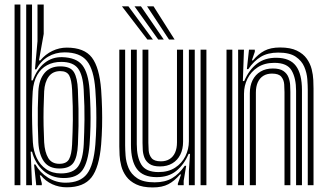

<svg xmlns="http://www.w3.org/2000/svg" viewBox="-20 -820 1450 850"><path d="M44.5 0V-800H70.2V0ZM96 0V-800H121.8V-604L119.2 -464H125Q144 -514.8 177.5 -541.4Q211 -568 255.2 -567Q318.2 -565.2 344.6 -531.2Q371 -497.2 376.5 -423.2Q379.5 -378.2 380.5 -338.4Q381.5 -298.5 380.5 -259.8Q379.5 -221 376.5 -179.8Q370 -101.8 345.2 -66.8Q320.5 -31.8 262.8 -31.8Q207.5 -31.8 171 -65.1Q134.5 -98.5 121.8 -148.5H115.8L121.8 0ZM249.5 -52.2Q303.5 -52.2 325.4 -82.6Q347.2 -113 350.8 -181.8Q353.2 -234.8 354 -289.8Q354.8 -344.8 350.5 -423Q347 -488.5 325.1 -517.2Q303.2 -546 250.8 -546Q216 -546 188.8 -531.6Q161.5 -517.2 144.9 -488.2Q128.2 -459.2 124.8 -415.5Q122.8 -382.8 122.1 -346.9Q121.5 -311 122.4 -271.9Q123.2 -232.8 125.5 -190Q127.8 -152 142.6 -120.8Q157.5 -89.5 184.5 -70.9Q211.5 -52.2 249.5 -52.2ZM242.8 -74Q197.2 -74 175 -104.4Q152.8 -134.8 149.8 -189.5Q148 -228 147.4 -266.4Q146.8 -304.8 147.4 -342.4Q148 -380 149.8 -415.8Q152.5 -467.5 177.2 -496.9Q202 -526.2 247 -526.2Q292 -526.2 307.4 -500.4Q322.8 -474.5 324.8 -423Q326.8 -377.2 327.5 -338.6Q328.2 -300 327.6 -262.2Q327 -224.5 325 -180.8Q322.5 -124.2 304.9 -99.1Q287.2 -74 242.8 -74ZM242.8 -94.8Q274.2 -94.8 285.6 -115.1Q297 -135.5 299.2 -180.8Q301.8 -235 302.5 -290Q303.2 -345 299.2 -422.5Q297 -466.5 286.4 -485.9Q275.8 -505.2 247 -505.2Q213.5 -505.2 195.6 -480.9Q177.8 -456.5 175.5 -415.8Q173.8 -378.8 173 -340Q172.2 -301.2 173 -263.1Q173.8 -225 175.5 -190Q178.2 -146 193.6 -120.4Q209 -94.8 242.8 -94.8ZM275.5 9.2Q241 9.2 211.2 -4.5Q181.5 -18.2 161.2 -43.5H156.2L165 -8.5V0H140.5L130.8 -91.8H136.8Q156.8 -56 192.5 -33.6Q228.2 -11.2 270 -11.2Q335.2 -11.2 365 -50Q394.8 -88.8 402.2 -180.8Q405.2 -220.2 406.1 -258.9Q407 -297.5 406.1 -338.2Q405.2 -379 402 -423.8Q395.5 -512.2 364.8 -550.2Q334 -588.2 265.8 -588.2Q225.5 -588.2 192.9 -569Q160.2 -549.8 140.8 -513.2H134.8L146 -637.5V-800H173.5V-669.8L152.5 -552.5H158.5Q181.2 -580 211.9 -594.6Q242.5 -609.2 275.8 -609.2Q353.2 -609.2 386.8 -565.2Q420.2 -521.2 427.8 -422.5Q430.8 -379.2 431.8 -339.1Q432.8 -299 431.9 -260Q431 -221 427.8 -180.5Q419.2 -78.5 385 -34.6Q350.8 9.2 275.5 9.2Z M656.2 9.8Q611 9.8 582.8 -3.9Q554.5 -17.5 538.9 -39Q523.2 -60.5 516.9 -85.2Q510.5 -110 509.4 -133Q508.2 -156 508.2 -171.8V-600H534V-176.8Q534 -158 536 -130.4Q538 -102.8 549.2 -75.9Q560.5 -49 587.5 -30.9Q614.5 -12.8 664.8 -12.8Q710.5 -12.8 741.9 -31.2Q773.2 -49.8 798 -86H804.2L793.2 -19.8V0H767.5L767.2 -6.5L781.5 -47.5H776.8Q752.5 -18.8 725.2 -4.5Q698 9.8 656.2 9.8ZM868 0V-600H893.8V0ZM688.2 -83.2Q657.8 -83.2 641.8 -94.4Q625.8 -105.5 619.4 -122.2Q613 -139 612 -156.6Q611 -174.2 611 -186.8V-600H636.8V-188.2Q636.8 -172.5 638.2 -153.2Q639.8 -134 651.2 -119.9Q662.8 -105.8 692.2 -105.8Q714.5 -105.8 730.5 -115.6Q746.5 -125.5 755 -144.2Q763.5 -163 763.5 -189.8V-600H790.5V-192.5Q790.5 -159.8 778.1 -135.1Q765.8 -110.5 742.9 -96.9Q720 -83.2 688.2 -83.2ZM672.2 -35.8Q612.8 -36.2 586.2 -71.8Q559.8 -107.2 559.8 -178.5V-600H585.5V-181.8Q585.5 -124.2 605.8 -91.2Q626 -58.2 682 -58.2Q725.5 -58.2 755.4 -77.8Q785.2 -97.2 800.8 -128.5Q816.2 -159.8 816.2 -194.8V-600H842.2V0H816.2V-62L821.2 -138.8H815Q794.8 -90.8 760 -63Q725.2 -35.2 672.2 -35.8ZM632.5 -645 519.8 -792H548.5L657 -645ZM680.5 -645 575.5 -792H604L705 -645ZM728.2 -645 631 -792H659.8L753 -645Z M1342.5 0V-423.2Q1342.5 -442 1340.5 -469.5Q1338.5 -497 1327.2 -523.9Q1316 -550.8 1289 -569Q1262 -587.2 1211.8 -587.2Q1165.8 -587.2 1134.8 -568.6Q1103.8 -550 1079.2 -514H1073L1082.2 -600H1108L1108.2 -591L1095 -552.5H1099.8Q1123.5 -581 1150.8 -595.4Q1178 -609.8 1220 -609.8Q1265.8 -609.8 1294.2 -595.9Q1322.8 -582 1338.1 -560.2Q1353.5 -538.5 1359.8 -513.6Q1366 -488.8 1367 -466Q1368 -443.2 1368 -428.2V0ZM982.8 0V-600H1008.5V0ZM1086 0V-407.5Q1086 -440.2 1098.2 -464.9Q1110.5 -489.5 1133.4 -503.1Q1156.2 -516.8 1188 -516.8Q1218.5 -516.8 1234.5 -505.8Q1250.5 -494.8 1257 -478Q1263.5 -461.2 1264.5 -443.6Q1265.5 -426 1265.5 -413.2V0H1239.5V-411.8Q1239.5 -426.8 1238.2 -446.2Q1237 -465.8 1225.6 -480Q1214.2 -494.2 1184.2 -494.2Q1162 -494.2 1146 -484.4Q1130 -474.5 1121.4 -455.9Q1112.8 -437.2 1112.8 -410.2V0ZM1034.2 0V-600H1060L1055.2 -461.2H1061.2Q1082.5 -511 1117.5 -537.9Q1152.5 -564.8 1204 -564.2Q1263.8 -563.8 1290.2 -528.1Q1316.8 -492.5 1316.8 -421.5V0H1290.8V-418.2Q1290.8 -473.5 1271.2 -507.6Q1251.8 -541.8 1194.5 -541.8Q1151.2 -541.8 1121.1 -522.2Q1091 -502.8 1075.6 -471.6Q1060.2 -440.5 1060.2 -405.2V0Z"/></svg>

Font: Big Shoulders Inline Display Thin ExtraBold
Style: Regular
Weight: 800
Version: Version 2.002